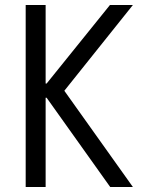

<svg xmlns="http://www.w3.org/2000/svg" viewBox="-20 -750 590 770"><path d="M83 0V-730H163V-415H167L421 -730H513L238 -386L513 0H422L167 -358H163V0Z"/></svg>

Font: M PLUS Code Latin SemiExpanded
Style: Regular
Weight: 400
Width: 6
Designer: Coji Morishita
Foundry: UNDERFOREST DESIGN
Version: Version 1.002; ttfautohint (v1.8.3)